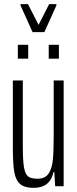

<svg xmlns="http://www.w3.org/2000/svg" viewBox="-20 -898 372 926"><path d="M42 -185V-510H90V-199Q90 -125 95.5 -92Q101 -59 115 -47.5Q129 -36 161 -36Q198 -36 214.5 -61Q231 -86 235 -128Q239 -170 239 -250V-510H287V0H246L242 -68H238Q222 8 142 8Q99 8 77.5 -10Q56 -28 49 -68Q42 -108 42 -185ZM66 -615V-682H116V-615ZM215 -615V-682H264V-615ZM137 -743 79 -872V-878H115L166 -778L217 -878H252V-872L194 -743Z"/></svg>

Font: Saira Ultra Condensed Light
Style: Regular
Weight: 300
Width: 1
Designer: Hector Gatti with collaboration of the Omnibus-Type team
Foundry: Omnibus-Type
Version: Version 1.001; ttfautohint (v1.8)